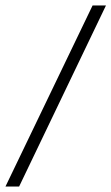

<svg xmlns="http://www.w3.org/2000/svg" viewBox="-45 -653 408 703"><path d="M343 -633 25 30H-25L294 -633Z"/></svg>

Font: Tajawal Light
Style: Regular
Weight: 300
Designer: Boutros Fonts
Foundry: Created by Boutros International 2017
Version: Version 1.700